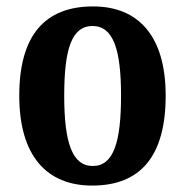

<svg xmlns="http://www.w3.org/2000/svg" viewBox="-20 -568 577 598"><path d="M267 10C418 10 496 -82 496 -270C496 -457 410 -548 270 -548C119 -548 40 -457 40 -270C40 -82 126 10 267 10ZM269 -51C204 -51 180 -126 180 -270C180 -414 203 -487 268 -487C333 -487 357 -414 357 -270C357 -126 334 -51 269 -51Z"/></svg>

Font: Noto Serif Sinhala Condensed
Style: Bold
Weight: 700
Width: 3
Designer: Jelle Bosma - Monotype Design Team
Foundry: Monotype Imaging Inc.
Version: Version 2.007